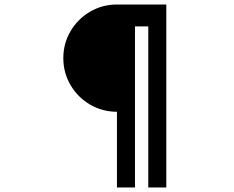

<svg xmlns="http://www.w3.org/2000/svg" viewBox="-20 -780 1040 852"><path d="M499 52H579V-663H638V52H718V-760H499Q434 -760 379.5 -728Q325 -696 293 -641.5Q261 -587 261 -522Q261 -457 293 -402.5Q325 -348 379.5 -316Q434 -284 499 -284Z"/></svg>

Font: SUIT
Style: Bold
Weight: 700
Designer: Sunn Youn; Korean Glyphs from Source Han Sans (Sandoll Communications; Soo-young Jang, Joo-yeon Kang)
Foundry: Sunn
Version: Version 1.150